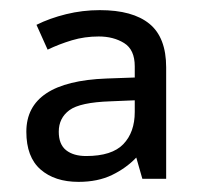

<svg xmlns="http://www.w3.org/2000/svg" viewBox="-20 -742 397 379"><path d="M177 -722Q242 -722 275 -695Q308 -668 308 -609V-389H261L249 -431Q229 -410 201 -396.5Q173 -383 135 -383Q88 -383 60 -407.5Q32 -432 32 -482Q32 -581 190 -587L246 -589V-611Q246 -644 225 -657Q204 -670 175 -670Q147 -670 122 -662.5Q97 -655 74 -644L52 -693Q78 -706 110.5 -714Q143 -722 177 -722ZM198 -542Q138 -540 117 -524.5Q96 -509 96 -482Q96 -457 110.5 -445.5Q125 -434 150 -434Q201 -434 223.5 -457.5Q246 -481 246 -521V-544Z"/></svg>

Font: Noto Sans Khudawadi
Style: Regular
Weight: 400
Designer: Monotype Design Team
Foundry: Monotype Imaging Inc.
Version: Version 2.003; ttfautohint (v1.8.4.7-5d5b)